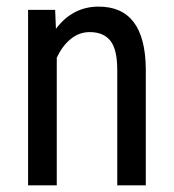

<svg xmlns="http://www.w3.org/2000/svg" viewBox="-20 -558 524 578"><path d="M146 -528.3 148.4 -471.2Q198.7 -538.1 276.9 -538.1Q417 -538.1 418.9 -351.1V0H333V-347.2Q333 -409.2 312.3 -435.3Q291.5 -461.4 250 -461.4Q217.8 -461.4 192.1 -439.9Q166.5 -418.5 150.9 -383.8V0H64.5V-528.3Z"/></svg>

Font: TypoPRO Roboto
Style: Regular
Weight: 400
Designer: Google
Version: Version 2.136; 2016